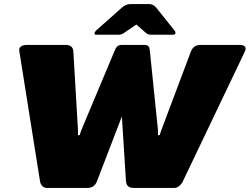

<svg xmlns="http://www.w3.org/2000/svg" viewBox="-20 -920 1222 940"><path d="M663.3 -900H709.2Q730.8 -900 744.2 -883.3L834.2 -770.8Q839.2 -765 839.2 -759.2V-757.5Q837.5 -750 827.5 -750H719.2Q704.2 -750 695 -758.3L647.5 -800L586.7 -758.3Q575 -750 560.8 -750H452.5Q442.5 -750 442.5 -756.7V-757.5Q444.2 -764.2 450.8 -770.8L577.5 -883.3Q597.5 -900 617.5 -900ZM74.2 -676.7Q74.2 -687.5 84.6 -693.8Q95 -700 110.8 -700H302.5Q337.5 -700 339.2 -666.7L361.7 -283.3V-258.3H370L378.3 -283.3L539.2 -666.7Q545.8 -684.2 553.3 -692.1Q560.8 -700 577.5 -700H631.7H685.8Q702.5 -700 707.9 -692.1Q713.3 -684.2 714.2 -666.7L753.3 -283.3V-258.3H761.7L770 -283.3L914.2 -666.7Q926.7 -700 960.8 -700H1152.5Q1182.5 -700 1182.5 -681.7V-679.2Q1180 -670.8 1178.3 -666.7L875.8 -33.3Q871.7 -22.5 859.6 -11.2Q847.5 0 833.3 0H633.3Q599.2 0 596.7 -33.3L576.7 -350L455 -33.3Q442.5 0 408.3 0H208.3Q194.2 0 185.4 -11.2Q176.7 -22.5 175.8 -33.3L75 -666.7Q75 -667.5 74.6 -671.2Q74.2 -675 74.2 -676.7Z"/></svg>

Font: BoonTook Mon
Style: Italic
Weight: 400
Italic angle: -9°
Designer: Sungsit Sawaiwan
Foundry: FontUni
Version: Version 3.0